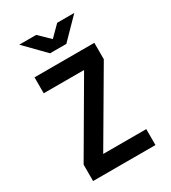

<svg xmlns="http://www.w3.org/2000/svg" viewBox="-225 -1063 1048 1177"><g transform="rotate(-30 299.5 -475.0)"><path d="M241.7 -810.1 104.5 -950.2H224.6L299.8 -877L373 -950.2H494.1L356.9 -810.1ZM78.6 0V-116.2L371.1 -617.2H85.4V-730H508.8V-613.8L215.3 -112.8H520V0Z"/></g></svg>

Font: UDEV Gothic 35
Style: Bold
Weight: 700
Version: v2.1.0; ttfautohint (v1.8.4.7-5d5b-dirty) -l 6 -r 45 -G 200 